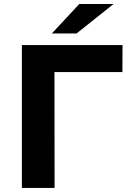

<svg xmlns="http://www.w3.org/2000/svg" viewBox="-20 -921 633 941"><path d="M87.3 0V-700H580.5L579.9 -567.7H210.4L246.9 -604.8L247.5 0ZM234.1 -757 368.5 -901.3H536.5L355.2 -757Z"/></svg>

Font: Montserrat Alternates Thin
Style: Regular
Weight: 100
Designer: Julieta Ulanovsky
Foundry: Julieta Ulanovsky
Version: Version 9.000